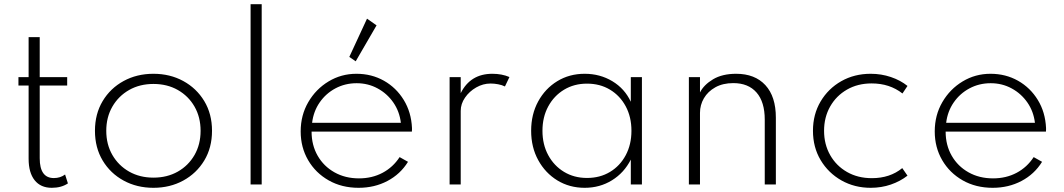

<svg xmlns="http://www.w3.org/2000/svg" viewBox="-20 -880 5078 916"><path d="M227 16Q272.5 16 304 -5L290.5 -47.5Q268 -30.5 237 -30.5Q169.5 -30.5 169.5 -125V-472H300.5V-512H169.5V-703H116.5V-512H68V-472H116.5V-122.5Q116.5 -56.5 145.2 -20.2Q174 16 227 16Z M712 16Q791 16 854.2 -18.5Q917.5 -53 954.5 -114.2Q991.5 -175.5 991.5 -256Q991.5 -336.5 954.5 -397.8Q917.5 -459 854.2 -493.5Q791 -528 712 -528Q633 -528 569.8 -493.5Q506.5 -459 469.8 -397.8Q433 -336.5 433 -256Q433 -175.5 469.8 -114.2Q506.5 -53 569.8 -18.5Q633 16 712 16ZM712 -32.5Q647 -32.5 596.2 -61.2Q545.5 -90 516.2 -140.5Q487 -191 487 -256Q487 -321 516.2 -371.5Q545.5 -422 596.2 -450.8Q647 -479.5 712 -479.5Q777.5 -479.5 828.2 -450.8Q879 -422 908 -371.5Q937 -321 937 -256Q937 -191 908 -140.5Q879 -90 828.2 -61.2Q777.5 -32.5 712 -32.5Z M1175.5 0H1228.5V-860H1175.5Z M1691 16Q1766.5 16 1828.2 -16.5Q1890 -49 1926.5 -108L1886.5 -130.5Q1855 -82 1805 -55.5Q1755 -29 1692.5 -29Q1627 -29 1575.8 -57.8Q1524.5 -86.5 1495.5 -137Q1466.5 -187.5 1466.5 -252H1945Q1945.5 -257.5 1945.5 -261Q1945.5 -264.5 1945.5 -269.5Q1942 -345 1906.2 -403.2Q1870.5 -461.5 1811.8 -494.8Q1753 -528 1680.5 -528Q1608 -528 1547.5 -491.5Q1487 -455 1450.8 -392.8Q1414.5 -330.5 1414.5 -253Q1414.5 -177 1450 -116Q1485.5 -55 1548 -19.5Q1610.5 16 1691 16ZM1469 -294Q1475.5 -348.5 1505 -391.2Q1534.5 -434 1580.5 -458.5Q1626.5 -483 1681.5 -483Q1736 -483 1781.5 -458.2Q1827 -433.5 1856.5 -391Q1886 -348.5 1892.5 -294ZM1677 -587.5 1776.5 -759 1731 -791 1646.5 -608.5Z M2125 0H2178V-351Q2178 -384.5 2198.5 -414.2Q2219 -444 2251.8 -462.8Q2284.5 -481.5 2320.5 -481.5Q2338 -481.5 2356.5 -478Q2375 -474.5 2389 -467.5L2410.5 -512.5Q2374.5 -528 2329 -528Q2224 -528 2178 -435.5V-512H2125Z M2769.5 16Q2841.5 16 2899.5 -19.8Q2957.5 -55.5 2989.5 -118.5V0H3042.5V-512H2989.5V-394.5Q2960.5 -457 2901.5 -492.5Q2842.5 -528 2769.5 -528Q2696.5 -528 2638.8 -492.8Q2581 -457.5 2547.5 -396Q2514 -334.5 2514 -256Q2514 -177.5 2547.8 -116Q2581.5 -54.5 2639.2 -19.2Q2697 16 2769.5 16ZM2780.5 -31Q2719 -31 2671 -60Q2623 -89 2595.5 -139.8Q2568 -190.5 2568 -256Q2568 -321.5 2595.5 -372.2Q2623 -423 2671 -452Q2719 -481 2780.5 -481Q2842.5 -481 2890.2 -452.2Q2938 -423.5 2965.2 -372.8Q2992.5 -322 2992.5 -256Q2992.5 -190.5 2965.2 -139.5Q2938 -88.5 2890.2 -59.8Q2842.5 -31 2780.5 -31Z M3266.5 0H3319.5V-341.5Q3319.5 -379 3338.2 -411.2Q3357 -443.5 3392.8 -463.5Q3428.5 -483.5 3478.5 -483.5Q3550 -483.5 3589.2 -438.8Q3628.5 -394 3628.5 -309V0H3681.5V-318.5Q3681.5 -419.5 3631.5 -473.8Q3581.5 -528 3492 -528Q3426 -528 3382 -501.8Q3338 -475.5 3319.5 -439V-512H3266.5Z M4134 16Q4185 16 4230 0.5Q4275 -15 4309.5 -42L4284.5 -78Q4226 -30 4139.5 -30Q4072.5 -30 4021 -59.5Q3969.5 -89 3940.5 -140.2Q3911.5 -191.5 3911.5 -256Q3911.5 -320.5 3940.5 -371.8Q3969.5 -423 4020.8 -452.5Q4072 -482 4138.5 -482Q4224.5 -482 4285.5 -434L4309.5 -470Q4276 -497 4230.2 -512.5Q4184.5 -528 4134 -528Q4056 -528 3993.8 -492.8Q3931.5 -457.5 3895 -396Q3858.5 -334.5 3858.5 -256Q3858.5 -177.5 3895.2 -116Q3932 -54.5 3994.5 -19.2Q4057 16 4134 16Z M4716 16Q4791.5 16 4853.2 -16.5Q4915 -49 4951.5 -108L4911.5 -130.5Q4880 -82 4830 -55.5Q4780 -29 4717.5 -29Q4652 -29 4600.8 -57.8Q4549.5 -86.5 4520.5 -137Q4491.5 -187.5 4491.5 -252H4970Q4970.5 -257.5 4970.5 -261Q4970.5 -264.5 4970.5 -269.5Q4967 -345 4931.2 -403.2Q4895.5 -461.5 4836.8 -494.8Q4778 -528 4705.5 -528Q4633 -528 4572.5 -491.5Q4512 -455 4475.8 -392.8Q4439.5 -330.5 4439.5 -253Q4439.5 -177 4475 -116Q4510.5 -55 4573 -19.5Q4635.5 16 4716 16ZM4494 -294Q4500.5 -348.5 4530 -391.2Q4559.5 -434 4605.5 -458.5Q4651.5 -483 4706.5 -483Q4761 -483 4806.5 -458.2Q4852 -433.5 4881.5 -391Q4911 -348.5 4917.5 -294Z"/></svg>

Font: Spartan Light
Style: Regular
Weight: 300
Designer: Matt Bailey, Mirko Velimirovic
Foundry: Matt Bailey
Version: Version 1.003; ttfautohint (v1.8.3)